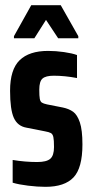

<svg xmlns="http://www.w3.org/2000/svg" viewBox="-20 -715 357 743"><path d="M29 -8V-96Q77 -88 124 -88Q160 -88 174.5 -100.5Q189 -113 189 -146Q189 -173 186.5 -184.5Q184 -196 177 -200Q170 -204 153 -207L82 -221Q48 -227 33.5 -259Q19 -291 19 -364Q19 -446 56 -482Q93 -518 166 -518Q196 -518 227.5 -513.5Q259 -509 278 -502V-413Q231 -422 188 -422Q157 -422 144.5 -411Q132 -400 132 -368Q132 -343 134 -332.5Q136 -322 142 -318Q148 -314 162 -311L223 -299Q247 -294 263 -282.5Q279 -271 289 -241.5Q299 -212 299 -156Q299 -65 264.5 -28.5Q230 8 156 8Q125 8 88.5 3.5Q52 -1 29 -8ZM34 -575 101 -695H215L283 -575V-567H205L158 -638L113 -567H34Z"/></svg>

Font: Saira ExtraCondensed
Style: Bold
Weight: 700
Width: 2
Designer: Hector Gatti with collaboration of the Omnibus-Type team
Foundry: Omnibus-Type
Version: Version 0.072; ttfautohint (v1.8)